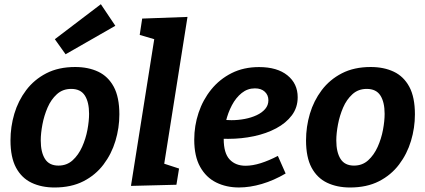

<svg xmlns="http://www.w3.org/2000/svg" viewBox="-20 -857 1971 890"><path d="M328.5 -546.4Q389.4 -546.4 435.4 -524.6Q481.4 -502.8 507.4 -454.6Q533.3 -406.4 533.3 -326.9Q533.3 -264.1 515.1 -203.8Q496.9 -143.4 459.9 -94.5Q423 -45.6 366.5 -16.7Q310 12.1 232.6 12.1Q172.4 12.1 126.2 -9.9Q80.1 -31.9 54.3 -79.9Q28.6 -127.9 28.6 -206.4Q28.6 -269.4 46.4 -329.6Q64.3 -389.9 101.2 -438.9Q138.2 -488 194.7 -517.2Q251.2 -546.4 328.5 -546.4ZM309.9 -444.9Q270.9 -444.9 243.8 -420.4Q216.7 -395.9 200.5 -358.4Q184.3 -320.8 176.6 -279.8Q168.9 -238.8 168.9 -206Q168.9 -151.5 188.5 -120.5Q208 -89.4 251 -89.4Q289.6 -89.4 316.6 -113.9Q343.5 -138.3 360.6 -176.2Q377.6 -214.1 385.3 -255.2Q392.9 -296.2 392.9 -329.3Q392.9 -383.4 373.4 -414.1Q353.8 -444.9 309.9 -444.9ZM284 -605.4 234.2 -675.3 447.5 -837.5 514.6 -737.5Z M587.1 4.7 705.8 -743.7 754.7 -657.7 627.6 -695.2 639.1 -770.9 849.1 -778.6 730.4 -29.5 679.1 -118.4 810 -75.7 797.8 -0.6Z M1087.5 12Q1029 12 982.1 -11.2Q935.2 -34.4 907.8 -83.5Q880.4 -132.5 880.4 -209.7Q880.4 -274.1 900.5 -334.3Q920.6 -394.5 959.3 -442.3Q998.1 -490.1 1053.8 -518.1Q1109.5 -546.1 1180.8 -546.1Q1264.8 -546.1 1312.3 -507.8Q1359.9 -469.4 1359.9 -406.3Q1359.9 -358.6 1333 -322.6Q1306 -286.6 1260.3 -262.2Q1214.7 -237.8 1157.1 -225.6Q1099.5 -213.4 1038.3 -213.4Q1027.3 -213.4 1018.5 -213.6Q1009.7 -213.8 1002.7 -214.4L1010.4 -302.5Q1020.7 -301.5 1031.4 -300.7Q1042.1 -299.9 1053 -299.9Q1084.1 -299.9 1114.5 -305.7Q1145 -311.5 1169.6 -323Q1194.3 -334.4 1209.2 -351.8Q1224.1 -369.3 1224.1 -392.2Q1224.1 -416.3 1207.5 -431.8Q1190.9 -447.4 1161.5 -447.4Q1127.3 -447.4 1100.4 -425.8Q1073.5 -404.2 1055 -369.2Q1036.5 -334.2 1026.8 -293.1Q1017 -252 1017 -212.9Q1017 -147.3 1044.3 -118Q1071.6 -88.7 1118.3 -88.7Q1150.8 -88.7 1188.8 -100.7Q1226.8 -112.7 1268 -134.3L1304 -52.8Q1249.3 -20.6 1193.8 -4.3Q1138.3 12 1087.5 12Z M1698.5 -546.4Q1759.4 -546.4 1805.4 -524.6Q1851.4 -502.8 1877.4 -454.6Q1903.3 -406.4 1903.3 -326.9Q1903.3 -264.1 1885.1 -203.8Q1866.9 -143.4 1829.9 -94.5Q1793 -45.6 1736.5 -16.7Q1680 12.1 1602.6 12.1Q1542.4 12.1 1496.2 -9.9Q1450.1 -31.9 1424.3 -79.9Q1398.6 -127.9 1398.6 -206.4Q1398.6 -269.4 1416.4 -329.6Q1434.3 -389.9 1471.2 -438.9Q1508.2 -488 1564.7 -517.2Q1621.2 -546.4 1698.5 -546.4ZM1679.9 -444.9Q1640.9 -444.9 1613.8 -420.4Q1586.7 -395.9 1570.5 -358.4Q1554.3 -320.8 1546.6 -279.8Q1538.9 -238.8 1538.9 -206Q1538.9 -151.5 1558.5 -120.5Q1578 -89.4 1621 -89.4Q1659.6 -89.4 1686.6 -113.9Q1713.5 -138.3 1730.6 -176.2Q1747.6 -214.1 1755.3 -255.2Q1762.9 -296.2 1762.9 -329.3Q1762.9 -383.4 1743.4 -414.1Q1723.8 -444.9 1679.9 -444.9Z"/></svg>

Font: Bitter Thin
Style: Italic
Weight: 100
Italic angle: -9°
Designer: Sol Matas, and Bitter project Authors
Foundry: Sol Matas
Version: Version 2.002